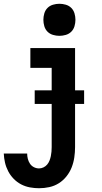

<svg xmlns="http://www.w3.org/2000/svg" viewBox="-23 -775 543 1018"><path d="M184 223Q160 223 135.5 218.5Q111 214 89 202.5Q67 191 49.5 173Q32 155 20.5 133Q9 111 3.5 87Q-2 63 -3 39H121Q121 53 124.5 67Q128 81 136 93Q144 105 157 111.5Q170 118 184 118Q196 118 207.5 112.5Q219 107 227 97.5Q235 88 239.5 76.5Q244 65 246.5 53Q249 41 250 29Q251 17 251 5V-415H138V-520H375V5Q375 32 371 59.5Q367 87 357 112.5Q347 138 329.5 160Q312 182 289 196.5Q266 211 239 217Q212 223 184 223ZM292 -585Q275 -585 258 -590Q241 -595 229 -607Q217 -619 212 -636Q207 -653 207 -670Q207 -687 212 -704Q217 -721 229 -733Q241 -745 258 -750Q275 -755 292 -755Q309 -755 326 -750Q343 -745 355 -733Q367 -721 372 -704Q377 -687 377 -670Q377 -653 372 -636Q367 -619 355 -607Q343 -595 326 -590Q309 -585 292 -585ZM161 -224V-296H423V-224Z"/></svg>

Font: Iosevka Curly Extrabold
Style: Regular
Weight: 800
Monospace: yes
Designer: Belleve Invis
Foundry: Belleve Invis
Version: Version 22.1.2; ttfautohint (v1.8.4)